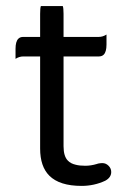

<svg xmlns="http://www.w3.org/2000/svg" viewBox="-20 -609 413 633"><path d="M114.7 -588.9Q112.3 -582.5 112.3 -563.5V-487.3H56.6Q46.4 -487.3 40.5 -481.4Q31.2 -472.2 31.2 -448.2V-415Q43.5 -422.9 56.6 -422.9H112.3V-119.1Q112.3 -60.1 142.6 -29.8Q176.3 3.9 249 3.9Q290.5 3.9 327.1 -13.2Q346.7 -23.9 346.7 -42Q346.7 -53.7 337.9 -62.5Q329.1 -71.3 317.4 -71.3Q311.5 -71.3 303.7 -69.8Q301.8 -68.8 299.3 -68.4Q279.8 -62.5 261 -62.5Q242.2 -62.5 229.5 -65.9Q212.9 -69.8 204.1 -79.1Q189.5 -93.3 189.5 -127V-422.9H305.7Q315.9 -422.9 321.8 -428.7Q331.1 -438 331.1 -461.9V-495.1Q318.8 -487.3 305.7 -487.3H189.5V-563.5Q189.5 -582.5 187 -588.9Z"/></svg>

Font: YuPearl-Light
Style: Light
Weight: 300
Designer: Max Yao
Foundry: Max-Everyday
Version: Version 1.011; ttfautohint (v1.8.3)